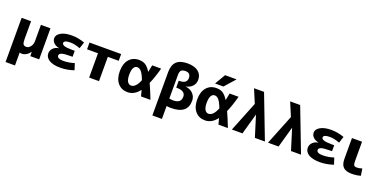

<svg xmlns="http://www.w3.org/2000/svg" viewBox="-14 -1785 6004 3022"><g transform="rotate(20 2987.5 -273.5)"><path d="M389 -520H549V0H401L398 -72H396Q372 -34 335.5 -12Q299 10 262 10Q239 10 224 3V220H66V-520H224V-220Q224 -158 239 -136.5Q254 -115 291 -115Q329 -115 359 -154.5Q389 -194 389 -247Z M781 -273Q719 -288 688 -320.5Q657 -353 657 -397Q657 -452 723.5 -491Q790 -530 905 -530Q1013 -530 1122 -491L1087 -383Q992 -418 922 -418Q815 -418 815 -372Q815 -345 854 -331.5Q893 -318 992 -318H1029V-218H992Q889 -218 849 -204Q809 -190 809 -161Q809 -107 913 -107Q1002 -107 1096 -137L1131 -29Q1017 10 905 10Q782 10 716.5 -31Q651 -72 651 -140Q651 -189 687.5 -226.5Q724 -264 781 -271Z M1551 -407V0H1386V-407H1203V-520H1733V-407Z M2310 -247Q2357 -144 2413 0H2255Q2243 -49 2228 -101Q2144 10 2030 10Q1928 10 1866.5 -61.5Q1805 -133 1805 -260Q1805 -387 1866.5 -458.5Q1928 -530 2030 -530Q2092 -530 2136 -504.5Q2180 -479 2229 -402Q2240 -450 2253 -520H2403Q2359 -357 2310 -247ZM2181 -245Q2145 -340 2113 -376.5Q2081 -413 2043 -413Q2006 -413 1984.5 -375Q1963 -337 1963 -260Q1963 -183 1986 -145Q2009 -107 2047 -107Q2126 -107 2181 -245Z M2745 -114Q2816 -114 2849 -140.5Q2882 -167 2882 -223Q2882 -320 2738 -320H2728V-436H2738Q2864 -436 2864 -528Q2864 -615 2777 -615Q2727 -615 2706 -593Q2685 -571 2685 -517V-121Q2725 -114 2745 -114ZM2685 4V220H2525V-506Q2525 -624 2584 -682Q2643 -740 2768 -740Q2884 -740 2948 -690Q3012 -640 3012 -553Q3012 -490 2971 -445Q2930 -400 2862 -389V-387Q2942 -377 2988.5 -328Q3035 -279 3035 -210Q3035 10 2759 10Q2726 10 2685 4Z M3384 -767H3577L3420 -590H3280ZM3607 -247Q3654 -144 3710 0H3552Q3540 -49 3525 -101Q3441 10 3327 10Q3225 10 3163.5 -61.5Q3102 -133 3102 -260Q3102 -387 3163.5 -458.5Q3225 -530 3327 -530Q3389 -530 3433 -504.5Q3477 -479 3526 -402Q3537 -450 3550 -520H3700Q3656 -357 3607 -247ZM3478 -245Q3442 -340 3410 -376.5Q3378 -413 3340 -413Q3303 -413 3281.5 -375Q3260 -337 3260 -260Q3260 -183 3283 -145Q3306 -107 3344 -107Q3423 -107 3478 -245Z M4052 -348 3954 0H3777L3978 -502L3882 -730H4050L4330 0H4162L4054 -348Z M4657 -348 4559 0H4382L4583 -502L4487 -730H4655L4935 0H4767L4659 -348Z M5127 -273Q5065 -288 5034 -320.5Q5003 -353 5003 -397Q5003 -452 5069.5 -491Q5136 -530 5251 -530Q5359 -530 5468 -491L5433 -383Q5338 -418 5268 -418Q5161 -418 5161 -372Q5161 -345 5200 -331.5Q5239 -318 5338 -318H5375V-218H5338Q5235 -218 5195 -204Q5155 -190 5155 -161Q5155 -107 5259 -107Q5348 -107 5442 -137L5477 -29Q5363 10 5251 10Q5128 10 5062.5 -31Q4997 -72 4997 -140Q4997 -189 5033.5 -226.5Q5070 -264 5127 -271Z M5768 -520V-200Q5768 -146 5780 -128Q5792 -110 5826 -110Q5869 -110 5916 -126L5934 -10Q5863 10 5787 10Q5689 10 5644 -33Q5599 -76 5599 -173V-520Z"/></g></svg>

Font: Mplus 1p ExtraBold
Style: Regular
Weight: 800
Version: Version 1.061